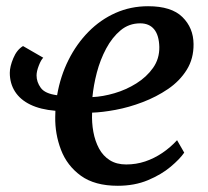

<svg xmlns="http://www.w3.org/2000/svg" viewBox="-20 -587 668 617"><path d="M119 -401.5Q112 -395 104.8 -376.5Q97.5 -358 97.5 -344.5Q97.5 -323.5 111 -304.8Q124.5 -286 163.5 -281Q174 -342 200 -394Q226 -446 264.5 -485Q303 -524 351.5 -545.5Q400 -567 456 -567Q531 -567 566.2 -532.2Q601.5 -497.5 602 -445.5Q602.5 -398.5 580 -362.5Q557.5 -326.5 520 -301Q482.5 -275.5 438.5 -258.8Q394.5 -242 351.5 -234Q308.5 -226 276 -225Q274.5 -193 280 -163.2Q285.5 -133.5 298.2 -109.8Q311 -86 332.8 -72.2Q354.5 -58.5 385.5 -58.5Q417.5 -58.5 446.5 -68.2Q475.5 -78 501.5 -95.5Q527.5 -113 549 -136.5L572 -96.5Q558 -76 528.2 -51Q498.5 -26 455.5 -8Q412.5 10 358.5 10Q284.5 10 240 -22.2Q195.5 -54.5 176 -105.5Q156.5 -156.5 157.5 -211.5Q157.5 -216.5 157.8 -221.5Q158 -226.5 158 -231Q110 -235 77.5 -250.8Q45 -266.5 28.2 -292.8Q11.5 -319 11.5 -353Q11.5 -373 22.8 -400Q34 -427 54 -439ZM430.5 -512Q394.5 -512 367.5 -489.5Q340.5 -467 321.2 -431Q302 -395 291.2 -353.8Q280.5 -312.5 277 -275Q310.5 -276.5 348 -287.5Q385.5 -298.5 418.2 -319Q451 -339.5 471.8 -368.8Q492.5 -398 492 -436Q491 -474 475.2 -493Q459.5 -512 430.5 -512Z"/></svg>

Font: Merriweather 20pt Medium
Style: Italic
Weight: 500
Italic angle: -7.8°
Version: Version 2.101